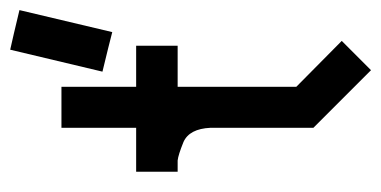

<svg xmlns="http://www.w3.org/2000/svg" viewBox="-209 -555 762 384"><g transform="rotate(-90 172.0 -363.0)"><path d="M190.4 -151.4Q220.7 -121.1 282.2 -60.5L223.6 -2L166 -59.6L108.4 -117.2V-323.2Q106.4 -365.2 80.1 -377Q53.7 -387.7 43 -388.7H20.5V-471.7H108.4V-621.1H190.4V-471.7H272.5V-388.7H190.4ZM343.8 -705.1Q329.1 -643.6 299.8 -519.5Q273.4 -526.4 220.7 -539.1L264.6 -723.6Q291 -717.8 343.8 -705.1Z"/></g></svg>

Font: mr_KirucoupageG
Style: Regular
Weight: 400
Designer: Jan Henkel
Version: Version 1.00 May 25, 2020, initial release